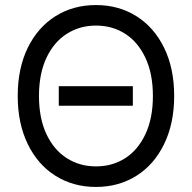

<svg xmlns="http://www.w3.org/2000/svg" viewBox="-20 -737 767 767"><path d="M510.7 -314.5H214.8V-392.6H510.7ZM363.3 9.8Q272.5 9.8 201.7 -34.7Q130.9 -79.1 90.8 -161.6Q50.8 -244.1 50.8 -353.5Q50.8 -463.9 90.8 -545.9Q130.9 -627.9 201.7 -672.4Q272.5 -716.8 363.3 -716.8Q454.1 -716.8 524.9 -672.4Q595.7 -627.9 635.7 -545.9Q675.8 -463.9 675.8 -353.5Q675.8 -244.1 635.7 -161.6Q595.7 -79.1 524.9 -34.7Q454.1 9.8 363.3 9.8ZM363.3 -634.8Q298.8 -634.8 247.1 -602.1Q195.3 -569.3 165.5 -505.9Q135.7 -442.4 135.7 -353.5Q135.7 -264.6 165.5 -201.2Q195.3 -137.7 247.1 -105Q298.8 -72.3 363.3 -72.3Q428.7 -72.3 480 -105Q531.2 -137.7 561 -201.2Q590.8 -264.6 590.8 -353.5Q590.8 -442.4 561 -505.9Q531.2 -569.3 480 -602.1Q428.7 -634.8 363.3 -634.8Z"/></svg>

Font: WEMIX Pretendard Variable
Style: Regular
Weight: 400
Designer: Base glyphs from Inter by Rasmus Andersson; Hangeul glyphs from Noto Sans CJK(Source Han Sans) by Jang Soo-young and Kan
Foundry: Kil Hyung-jin
Version: Version 1.000;Glyphs 3.2 (3208)